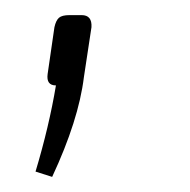

<svg xmlns="http://www.w3.org/2000/svg" viewBox="-20 -114 251 254"><path d="M72 -94H88Q102 -94 101 -78L91 -12Q84 45 49 120L27 113Q45 53 54 -1Q41 -1 43 -16L52 -78Q54 -87 58 -90.5Q62 -94 72 -94Z"/></svg>

Font: Exo 2.0 Extra Light
Style: Italic
Weight: 250
Italic angle: -8°
Designer: Natanael Gama
Version: Version 1.001;PS 001.001;hotconv 1.0.70;makeotf.lib2.5.58329